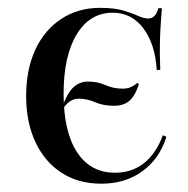

<svg xmlns="http://www.w3.org/2000/svg" viewBox="-20 -447 468 479"><path d="M233.1 11.3Q175.8 11.3 133.9 -15.7Q91.9 -42.7 68.5 -92.3Q45.2 -141.9 45.2 -207.3Q45.2 -273.4 68.1 -323Q91.1 -372.6 133.1 -400Q175 -427.4 229.8 -427.4Q264.5 -427.4 286.7 -421Q308.9 -414.5 323.8 -407.7Q338.7 -400.8 350 -400.8Q358.9 -400.8 365.3 -407.3Q371.8 -413.7 375 -426.6H383.9Q383.1 -413.7 381.5 -393.5Q379.8 -373.4 379 -343.5Q378.2 -313.7 379.8 -272.6H371Q366.9 -337.9 337.5 -376.6Q308.1 -415.3 261.3 -415.3Q204 -415.3 171.4 -361.3Q138.7 -307.3 138.7 -212.9Q138.7 -118.5 172.2 -67.3Q205.6 -16.1 266.9 -16.1Q308.9 -16.1 339.1 -39.9Q369.4 -63.7 386.3 -109.7L395.2 -105.6Q377.4 -50 334.7 -19.4Q291.9 11.3 233.1 11.3ZM137.9 -177.4 136.3 -182.3Q147.6 -214.5 162.9 -229Q178.2 -243.5 200 -243.5Q223.4 -243.5 243.1 -234.7Q262.9 -225.8 286.3 -225.8Q296.8 -225.8 305.6 -229.4Q314.5 -233.1 322.6 -240.3L326.6 -237.1Q316.9 -207.3 302.4 -195.2Q287.9 -183.1 265.3 -183.1Q237.9 -183.1 217.3 -191.9Q196.8 -200.8 177.4 -200.8Q166.1 -200.8 156.9 -195.6Q147.6 -190.3 137.9 -177.4Z"/></svg>

Font: Playfair 144pt SemiCondensed Medium
Style: Regular
Weight: 500
Width: 4
Designer: Claus Eggers Sørensen
Foundry: Claus Eggers Sørensen
Version: Version 2.203